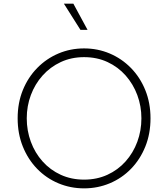

<svg xmlns="http://www.w3.org/2000/svg" viewBox="-20 -1023 924 1055"><path d="M442 12Q517 12 583.5 -16Q650 -44 700 -95.5Q750 -147 778.5 -217.5Q807 -288 807 -373Q807 -457 778.5 -527.5Q750 -598 699.5 -649.5Q649 -701 583 -729Q517 -757 442 -757Q367 -757 301 -729Q235 -701 184.5 -649.5Q134 -598 105.5 -528Q77 -458 77 -373Q77 -288 105.5 -217.5Q134 -147 184 -95.5Q234 -44 300.5 -16Q367 12 442 12ZM442 -36Q372 -36 314 -62.5Q256 -89 214 -136Q172 -183 149.5 -244Q127 -305 127 -373Q127 -440 149.5 -500.5Q172 -561 214 -608Q256 -655 314 -682Q372 -709 442 -709Q513 -709 571 -682Q629 -655 670.5 -608Q712 -561 734.5 -500.5Q757 -440 757 -373Q757 -305 734.5 -244Q712 -183 670 -136Q628 -89 570 -62.5Q512 -36 442 -36ZM422 -859H461L383 -1003H331Z"/></svg>

Font: Plus Jakarta Sans ExtraLight
Style: Regular
Weight: 200
Designer: Gumpita Rahayu
Foundry: Tokotype
Version: Version 2.004; ttfautohint (v1.8.3)